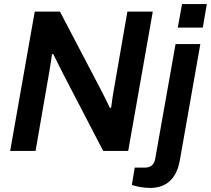

<svg xmlns="http://www.w3.org/2000/svg" viewBox="-20 -743 1038 945"><path d="M855 -607H978L998 -723H876ZM30 0H155L223 -392C227 -415 233 -454 236 -477H242C255 -450 277 -406 289 -383L488 0H611L732 -686H607L537 -283C534 -267 530 -234 527 -213L521 -212C510 -234 493 -269 484 -287L275 -686H151ZM719 182C817 182 853 114 865 47L966 -526H844L744 38C739 68 722 82 692 82H643L629 167C649 175 688 182 719 182Z"/></svg>

Font: Archivo SemiBold
Style: Italic
Weight: 600
Italic angle: -10°
Designer: Hector Gatti
Foundry: Omnibus-Type
Version: Version 2.001